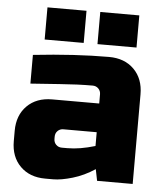

<svg xmlns="http://www.w3.org/2000/svg" viewBox="-53 -777 701 833"><g transform="rotate(5 297.5 -360.5)"><path d="M25 0ZM260 -130Q313 -130 380 -150V-210H235Q220 -210 210 -200Q200 -190 200 -175V-165Q200 -150 210 -140Q220 -130 235 -130ZM75 -520Q258 -540 405 -540Q473 -540 514 -499Q555 -458 555 -390V0H400L390 -50Q343 -19 293.5 -4.5Q244 10 210 10H175Q107 10 66 -31Q25 -72 25 -140V-185Q25 -253 66 -294Q107 -335 175 -335H380V-375Q380 -390 370 -400Q360 -410 345 -410Q280 -410 201.5 -404Q123 -398 75 -395ZM350 -731H520V-591H350ZM120 -731H290V-591H120Z"/></g></svg>

Font: Russo One
Style: Regular
Weight: 400
Designer: Jovanny lemonad
Foundry: Jovanny Lemonad
Version: Version 1.001